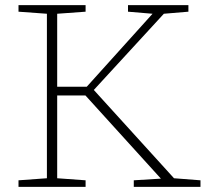

<svg xmlns="http://www.w3.org/2000/svg" viewBox="-20 -727 816 747"><path d="M657 -33.5 760 -25.5V0H500.5V-25.5L606 -32L312.5 -355.5H202.5V-33.5L313 -25.5V0H52V-25.5L162.5 -33.5V-673.5L52 -681.5V-707H313V-681.5L202.5 -673.5V-389.5H317.5L573.5 -673.5L478 -681.5V-707H713V-681.5L617.5 -673.5L345 -377Z"/></svg>

Font: Newsreader 6pt ExtraLight
Style: Regular
Weight: 275
Designer: Hugues Gentile
Foundry: Production Type
Version: Version 1.003; ttfautohint (v1.8.3)